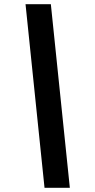

<svg xmlns="http://www.w3.org/2000/svg" viewBox="-20 -730 449 910"><path d="M311 160H191L101 -710H221Z"/></svg>

Font: Source Serif 4 Black
Style: Italic
Weight: 900
Italic angle: -12°
Designer: Frank Grießhammer
Foundry: Adobe Systems Incorporated
Version: Version 4.004;hotconv 1.0.116;makeotfexe 2.5.65601